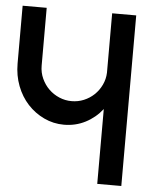

<svg xmlns="http://www.w3.org/2000/svg" viewBox="-52 -754 621 795"><g transform="rotate(5 259.0 -356.5)"><path d="M482 -711V-2H382V-313Q353 -276 312 -255Q271 -234 223 -234Q179 -234 140 -252.5Q101 -271 72 -302.5Q43 -334 26.5 -377Q10 -420 10 -470V-710H110V-470Q110 -441 121.5 -416Q133 -391 151.5 -373Q170 -355 194.5 -344.5Q219 -334 246 -334Q273 -334 297 -344Q321 -354 339.5 -371.5Q358 -389 369.5 -413Q381 -437 382 -464V-711Z"/></g></svg>

Font: Fundamental  Brigade
Style: Regular
Weight: 400
Designer: Peter Wiegel, original typeface by Arno Drescher 1935
Foundry: Peter Wiegel
Version: Version 0.000 2012 initial release